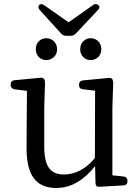

<svg xmlns="http://www.w3.org/2000/svg" viewBox="-20 -914 696 955"><path d="M210 -615C236 -615 264 -634 264 -669C264 -705 236 -724 210 -724C184 -724 158 -705 158 -669C158 -634 184 -615 210 -615ZM52 -470 114 -462 112 -186C110 -32 167 21 260 21C337 21 400 -21 453 -88L455 -4C455 10 462 16 475 15L595 8C607 7 614 0 614 -12V-15C614 -27 607 -35 595 -36L539 -42V-379L543 -499C543 -508 541 -516 538 -521C534 -527 527 -527 516 -526L392 -514C380 -513 373 -505 373 -493V-491C373 -479 380 -471 392 -470L453 -463L452 -128C411 -77 356 -46 299 -46C234 -46 200 -81 200 -186V-379L204 -499C204 -509 203 -515 199 -521C195 -527 188 -528 178 -527L52 -515C40 -514 33 -506 33 -494V-492C33 -480 40 -472 52 -470ZM178 -864 284 -747C291 -740 299 -736 309 -736H332C342 -736 350 -740 357 -747L467 -864C476 -873 477 -882 469 -889C461 -895 452 -896 443 -889L321 -803L200 -888C190 -895 181 -895 175 -889C169 -882 170 -873 178 -864ZM379 -669C379 -634 405 -615 431 -615C457 -615 484 -634 484 -669C484 -705 457 -724 431 -724C405 -724 379 -705 379 -669Z"/></svg>

Font: 寒蝉锦书宋 Text
Style: Regular
Weight: 400
Designer: 寒蝉锦书宋{Warren} 思源宋体{Ryoko NISHIZUKA 西塚涼子 (kana & ideographs); Frank Grießhammer (Latin, Greek & Cyrillic); Wenlong ZHANG 
Foundry: Adobe & ChillType
Version: Version 2.000;Glyphs 3.1.1 (3135)